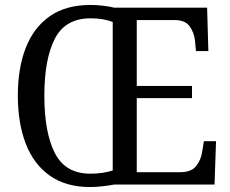

<svg xmlns="http://www.w3.org/2000/svg" viewBox="-20 -745 930 775"><path d="M344 10Q246 10 181 -36Q116 -82 84 -165Q52 -248 52 -359Q52 -470 84 -552Q116 -634 181 -679.5Q246 -725 345 -725Q368 -725 395 -722Q422 -719 441 -714H816L821 -539H771L767 -582Q763 -615 745 -639.5Q727 -664 685 -664H532V-398H755V-349H532V-50H708Q752 -50 771.5 -74.5Q791 -99 796 -132L803 -175H852L846 0H440Q420 4 393 7Q366 10 344 10ZM344 -44Q372 -44 394.5 -47.5Q417 -51 435 -57V-656Q399 -671 345 -671Q244 -671 201.5 -589Q159 -507 159 -358Q159 -210 201.5 -127Q244 -44 344 -44Z"/></svg>

Font: Noto Serif Lao SemCond
Style: Regular
Weight: 400
Width: 4
Designer: Monotype Design Team
Foundry: Monotype Imaging Inc.
Version: Version 2.004; ttfautohint (v1.8.4.7-5d5b)